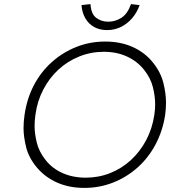

<svg xmlns="http://www.w3.org/2000/svg" viewBox="-20 -908 831 938"><path d="M392 10Q317 10 258 -16.5Q199 -43 159.5 -90.5Q120 -138 107.5 -189.5Q95 -241 95 -282Q95 -314 100 -347Q111 -425 145 -490.5Q179 -556 232.5 -604Q286 -652 352.5 -678.5Q419 -705 494 -705Q569 -705 628 -678.5Q687 -652 726 -604Q765 -556 778 -503.5Q791 -451 791 -407Q791 -378 787 -347Q775 -269 740.5 -203.5Q706 -138 653 -90.5Q600 -43 533.5 -16.5Q467 10 392 10ZM399 -40Q462 -40 518.5 -62.5Q575 -85 620 -126.5Q665 -168 694.5 -224Q724 -280 734 -347Q738 -374 738 -399Q738 -437 727 -482Q716 -527 683 -568Q650 -609 600 -632Q550 -655 487 -655Q424 -655 367 -632Q310 -609 265.5 -568Q221 -527 191.5 -470.5Q162 -414 153 -347Q149 -318 149 -292Q149 -256 159.5 -212Q170 -168 202.5 -126.5Q235 -85 285.5 -62.5Q336 -40 399 -40ZM503 -761Q467 -761 440 -776Q413 -791 397 -818.5Q381 -846 378 -883L422 -888Q425 -840 450 -821Q475 -802 509 -802Q543 -802 573 -821Q603 -840 620 -888L662 -883Q649 -846 625 -818.5Q601 -791 570 -776Q539 -761 503 -761Z"/></svg>

Font: Lexend ExtLt
Style: Italic
Weight: 250
Italic angle: -8.13011°
Designer: Bonnie Shaver-Troup, Thomas Jockin
Foundry: Lexend
Version: Version 1.007